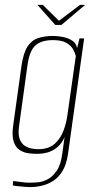

<svg xmlns="http://www.w3.org/2000/svg" viewBox="-20 -649 384 785"><path d="M103 116Q94 116 82.5 115Q71 114 60.5 113Q50 112 42.5 111Q35 110 32 109L34 91Q45 92 64.5 95Q84 98 102 98Q114 98 133.5 96.5Q153 95 174 84.5Q195 74 212 49Q229 24 235 -23L244 -89Q234 -65 217 -49.5Q200 -34 178.5 -27Q157 -20 131 -20Q115 -20 96 -22.5Q77 -25 60.5 -35.5Q44 -46 36 -70Q28 -94 34 -137L68 -381Q76 -434 93 -459.5Q110 -485 136.5 -493.5Q163 -502 197 -502Q218 -502 239 -497.5Q260 -493 276 -482.5Q292 -472 295 -452L305 -492H324L258 -19Q252 22 236.5 48.5Q221 75 199 89.5Q177 104 152 110Q127 116 103 116ZM135 -39Q179 -39 203.5 -61Q228 -83 240 -116Q252 -149 256 -181L290 -420Q287 -433 278.5 -448Q270 -463 251 -474Q232 -485 197 -485Q148 -485 124 -462.5Q100 -440 92 -380L58 -134Q53 -100 60.5 -80.5Q68 -61 82 -52.5Q96 -44 110.5 -41.5Q125 -39 135 -39ZM206 -547 133 -629H155L221 -564L307 -629H328L231 -547Z"/></svg>

Font: Alumni Sans Thin
Style: Italic
Weight: 100
Italic angle: -8°
Designer: Robert E. Leuschke
Foundry: Robert E. Leuschke
Version: Version 1.016